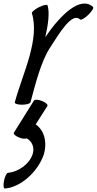

<svg xmlns="http://www.w3.org/2000/svg" viewBox="-21 -587 555 1102"><path d="M154 0C182 -104 214 -232 264 -310C325 -406 394 -518 439 -475C444 -470 465 -482 486 -502C506 -522 519 -542 513 -547C442 -612 329 -506 239 -374C255 -444 265 -513 252 -556C250 -563 228 -558 203 -546C178 -533 160 -518 162 -511C185 -437 172 -351 149 -267C125 -178 88 -89 64 0C62 8 80 14 105 14C130 14 152 8 154 0ZM174 -10 59 174C54 181 67 194 88 202C107 210 125 211 132 207C163 224 179 259 166 299C146 358 80 401 24 405C17 406 7 426 2 451C-3 476 -1 495 7 495C97 488 195 401 230 301C252 227 232 160 184 127L251 21C255 14 242 1 221 -7C200 -16 179 -17 174 -10Z"/></svg>

Font: Nupuram Condensed Oblique
Style: Regular
Weight: 400
Width: 3
Designer: Santhosh Thottingal (santhosh.thottingal@gmail.com)
Foundry: SMC
Version: Version 1.000